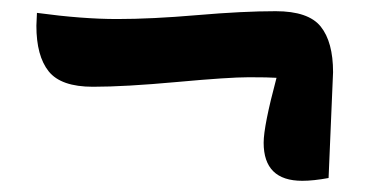

<svg xmlns="http://www.w3.org/2000/svg" viewBox="-20 -444 660 343"><path d="M575 -315 567 -126Q540 -121 520 -121Q451 -121 451 -189Q451 -219 474 -305Q460 -306 424.5 -306Q389 -306 296 -297.5Q203 -289 146 -289Q89 -289 67 -316.5Q45 -344 45 -398Q45 -402 45.5 -409.5Q46 -417 46 -421Q127 -410 189 -410Q251 -410 332.5 -417Q414 -424 472.5 -424Q531 -424 553 -396.5Q575 -369 575 -315Z"/></svg>

Font: Merienda One
Style: Regular
Weight: 400
Designer: Eduardo Rodriguez Tunni
Foundry: Eduardo Rodriguez Tunni
Version: Version 1.001